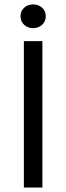

<svg xmlns="http://www.w3.org/2000/svg" viewBox="-20 -840 297 860"><path d="M169.9 -655.8V0H86.9V-655.8ZM128.4 -820.3Q152.3 -820.3 168.7 -805.4Q185.1 -790.5 185.1 -768.1Q185.1 -744.1 168.7 -729Q152.3 -713.9 128.4 -713.9Q104.5 -713.9 88.1 -729Q71.8 -744.1 71.8 -768.1Q71.8 -790.5 88.1 -805.4Q104.5 -820.3 128.4 -820.3Z"/></svg>

Font: Varta
Style: Regular
Weight: 400
Designer: Joana Correia, Viktoriya Grabowska, Eben Sorkin
Foundry: Sorkin Type
Version: Version 1.003; ttfautohint (v1.3) -l 8 -r 24 -G 200 -x 12 -H